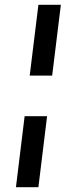

<svg xmlns="http://www.w3.org/2000/svg" viewBox="-20 -750 272 795"><path d="M196 -437 232 -730H139L103 -437ZM82 -269 46 25H139L175 -269Z"/></svg>

Font: Bluebird
Style: LiNrwObl
Weight: 300
Designer: Jasper
Foundry: Cannot Into Space Fonts
Version: Version 0.98